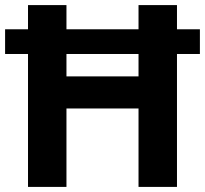

<svg xmlns="http://www.w3.org/2000/svg" viewBox="-20 -734 805 754"><path d="M90 0V-522H0V-619H90V-714H241V-619H524V-714H675V-619H765V-522H675V0H524V-308H241V0ZM241 -434H524V-522H241Z"/></svg>

Font: Noto Sans Myanmar
Style: Bold
Weight: 700
Designer: Monotype Design Team
Foundry: Monotype Imaging Inc.
Version: Version 2.107; ttfautohint (v1.8.4.7-5d5b)